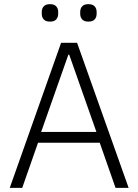

<svg xmlns="http://www.w3.org/2000/svg" viewBox="-20 -904 665 924"><path d="M536 0 460 -217H163L87 0H27L274 -698H351L599 0ZM313 -641H309L178 -269H444ZM221 -800Q200 -800 190.5 -810.5Q181 -821 181 -837V-847Q181 -863 190.5 -873.5Q200 -884 221 -884Q241 -884 250.5 -873.5Q260 -863 260 -847V-837Q260 -821 250.5 -810.5Q241 -800 221 -800ZM405 -800Q385 -800 375.5 -810.5Q366 -821 366 -837V-847Q366 -863 375.5 -873.5Q385 -884 405 -884Q426 -884 435.5 -873.5Q445 -863 445 -847V-837Q445 -821 435.5 -810.5Q426 -800 405 -800Z"/></svg>

Font: IBM Plex Sans Hebrew Light
Style: Regular
Weight: 300
Designer: Mike Abbink, Paul van der Laan, Pieter van Rosmalen, Yanek Iontef
Foundry: Bold Monday
Version: Version 1.2